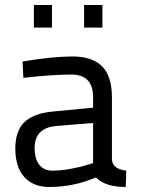

<svg xmlns="http://www.w3.org/2000/svg" viewBox="-20 -735 565 765"><path d="M426 -347V-101Q427 -62 483 -55L481 10Q399 10 362 -28Q273 10 177 10Q112 10 76.5 -30Q41 -70 41 -143Q41 -214 78 -249Q115 -284 194 -291L351 -306V-347Q351 -438 264 -438Q232 -438 184 -435Q136 -432 104 -428L73 -425L70 -490Q190 -510 268 -510Q348 -510 387 -470.5Q426 -431 426 -347ZM351 -245 203 -233Q118 -225 118 -145Q118 -102 136.5 -78.5Q155 -55 189 -55Q222 -55 262.5 -62.5Q303 -70 327 -78L351 -85ZM115 -625V-715H187V-625ZM315 -625V-715H388V-625Z"/></svg>

Font: TitilliumText22L Rg
Style: Regular
Weight: 400
Designer: Campivisivi
Foundry: Campivisivi
Version: 1.000